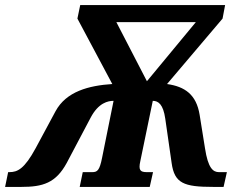

<svg xmlns="http://www.w3.org/2000/svg" viewBox="-57 -734 944 754"><path d="M-37 0H27C111 0 162 -15 205 -94L299 -272C330 -331 368 -338 389 -338L344 -115C334 -64 325 -58 305 -58H268L256 0H531L544 -58H520C494 -58 486 -65 494 -101L543 -338C565 -338 584 -324 592 -268L617 -94C628 -14 665 0 780 0H821L834 -58H803C780 -58 760 -73 748 -152L727 -283C714 -363 669 -394 599 -404L817 -661L827 -714H258L247 -661L384 -404C292 -398 203 -375 161 -297L83 -152C39 -71 12 -58 -20 -58H-25ZM520 -415 400 -647H712Z"/></svg>

Font: Noto Serif Condensed Black
Style: Italic
Weight: 900
Width: 3
Italic angle: -12°
Designer: Monotype Design Team
Foundry: Monotype Imaging Inc.
Version: Version 2.013